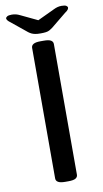

<svg xmlns="http://www.w3.org/2000/svg" viewBox="-95 -900 510 947"><g transform="rotate(-10 160.0 -427.0)"><path d="M152 2Q128 2 117 -4.5Q106 -11 106 -23V-677Q106 -689 117 -695.5Q128 -702 152 -702H168Q194 -702 204.5 -695.5Q215 -689 215 -677V-23Q215 -11 204.5 -4.5Q194 2 168 2ZM285 -856Q302 -856 308.5 -851.5Q315 -847 315 -842Q315 -838 311.5 -832.5Q308 -827 296 -819L220 -757Q212 -751 204.5 -747Q197 -743 186.5 -741.5Q176 -740 160 -740Q143 -740 133 -742Q123 -744 115.5 -747.5Q108 -751 100 -757L24 -819Q13 -827 9 -832.5Q5 -838 5 -842Q5 -847 12 -851.5Q19 -856 35 -856Q47 -856 56.5 -853.5Q66 -851 76 -846L160 -806L245 -846Q255 -851 264.5 -853.5Q274 -856 285 -856Z"/></g></svg>

Font: Asap Expanded Medium
Style: Regular
Weight: 500
Width: 7
Designer: Pablo Cosgaya
Foundry: Omnibus-Type
Version: Version 3.001